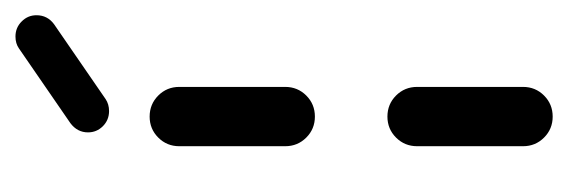

<svg xmlns="http://www.w3.org/2000/svg" viewBox="-262 -469 731 247"><g transform="rotate(-90 103.5 -345.5)"><path d="M77 0Q61.1 0 50 -11.1Q38.9 -22.2 38.9 -38.1V-174.4Q38.9 -190.4 50 -201.5Q61.1 -212.6 77 -212.6Q93 -212.6 104.1 -201.5Q115.2 -190.4 115.2 -174.4V-38.1Q115.2 -22.2 104.1 -11.1Q93 0 77 0ZM77 -305.9Q61.1 -305.9 50 -317Q38.9 -328.1 38.9 -344.1V-480.4Q38.9 -496.3 50 -507.4Q61.1 -518.5 77 -518.5Q93 -518.5 104.1 -507.4Q115.2 -496.3 115.2 -480.4V-344.1Q115.2 -328.1 104.1 -317Q93 -305.9 77 -305.9ZM84.1 -570.7Q72.6 -570.7 64.6 -578.7Q56.7 -586.7 56.7 -597.8Q56.7 -611.5 68.5 -620.4L164.8 -686.7Q171.1 -691.1 180 -691.1Q191.5 -691.1 199.4 -683.1Q207.4 -675.2 207.4 -664.1Q207.4 -650 195.9 -641.5L99.6 -575.2Q93 -570.7 84.1 -570.7Z"/></g></svg>

Font: 26F Galaxy Hebrew
Style: Bold
Weight: 700
Designer: C₂₉H₂₅N₃O₅
Version: Version 1.000